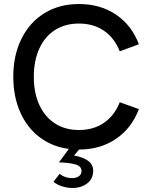

<svg xmlns="http://www.w3.org/2000/svg" viewBox="-20 -730 746 954"><path d="M246 173 276 134Q303 155 338 155Q358 155 371.5 146Q385 137 385 120Q385 95 353.5 86.5Q322 78 273 77L322 10Q239 -1 176.5 -48.5Q114 -96 80 -173.5Q46 -251 46 -349Q46 -456 87 -538Q128 -620 201.5 -665Q275 -710 372 -710Q479 -710 557 -657Q635 -604 670 -510L575 -475Q549 -541 497 -577Q445 -613 372 -613Q304 -613 253.5 -581Q203 -549 175.5 -489Q148 -429 148 -349Q148 -268 175.5 -208.5Q203 -149 253.5 -116.5Q304 -84 372 -84Q445 -84 497 -120Q549 -156 575 -222L670 -188Q635 -94 557 -40.5Q479 13 373 13L348 43Q391 50 417 68.5Q443 87 443 119Q443 158 413.5 181Q384 204 340 204Q315 204 289 196Q263 188 246 173Z"/></svg>

Font: Hanken Grotesk Medium
Style: Regular
Weight: 500
Designer: Alfredo Marco Pradil
Foundry: Hanken Design Co.
Version: Version 3.014